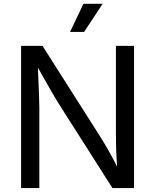

<svg xmlns="http://www.w3.org/2000/svg" viewBox="-20 -962 793 982"><path d="M87.9 0H181.2V-415C181.2 -450.2 177.7 -522.9 173.8 -616.2C230.5 -515.1 258.3 -466.3 291.5 -414.1L555.2 0H665.5V-727.5H572.8V-281.2C572.8 -242.2 573.2 -180.2 579.1 -109.9C545.9 -175.8 512.7 -231.4 493.2 -262.2L197.3 -727.5H87.9ZM338.4 -798.8H410.2L504.9 -942.4H406.7Z"/></svg>

Font: Raveo
Style: Regular
Weight: 400
Designer: Jakub Foglar, Rasmus Andersson (Inter)
Foundry: Jakubfoglar.com
Version: Version 1.100;Glyphs 3.2.3 (3260)